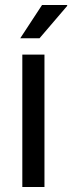

<svg xmlns="http://www.w3.org/2000/svg" viewBox="-20 -743 287 763"><path d="M68.7 0V-526H156.7V0ZM60.5 -591 147 -723H246.4L247.4 -720L137.1 -591Z"/></svg>

Font: Archivo Variable SemiBold
Style: Regular
Weight: 600
Designer: Hector Gatti
Foundry: Omnibus-Type
Version: Version 2.001